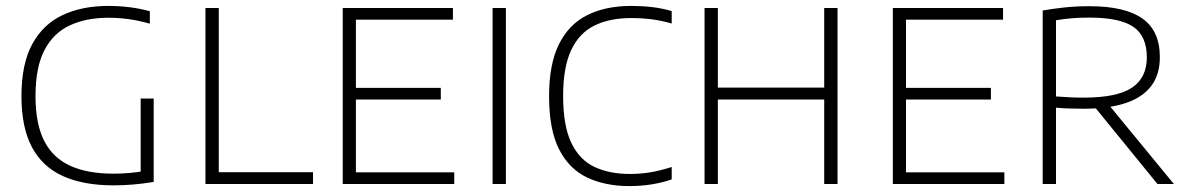

<svg xmlns="http://www.w3.org/2000/svg" viewBox="-20 -622 4028 649"><path d="M363.5 4.5Q262 4.5 192.8 -26.8Q123.5 -58 88 -124.5Q52.5 -191 52.5 -297Q52.5 -406 89.2 -473.2Q126 -540.5 192 -571.2Q258 -602 345.5 -602Q382.5 -602 418.5 -597.5Q454.5 -593 486.5 -584V-542Q447.5 -553 413.8 -557.5Q380 -562 346.5 -562Q272 -562 216.5 -536.5Q161 -511 130.5 -453Q100 -395 100 -297Q100 -204 129.2 -146.2Q158.5 -88.5 217 -61.8Q275.5 -35 362.5 -35Q391 -35 419.8 -37.5Q448.5 -40 472.5 -45L455.5 -25V-289H499.5V-7Q463 -1 429.2 1.8Q395.5 4.5 363.5 4.5Z M674.5 0V-595H719.5V-40H1038V0Z M1138.5 0V-595H1511V-555.5H1183V-39.5H1515.5V0ZM1168.5 -285.5V-325H1470V-285.5Z M1645 0V-595H1690V0Z M2107 7Q2026 7 1965 -21.8Q1904 -50.5 1870 -117Q1836 -183.5 1836 -297Q1836 -405.5 1869.5 -472.8Q1903 -540 1965.2 -571Q2027.5 -602 2114 -602Q2150.5 -602 2184.5 -598Q2218.5 -594 2250.5 -584.5V-542.5Q2216 -552.5 2182.5 -556.8Q2149 -561 2114 -561Q2040.5 -561 1989 -535.5Q1937.5 -510 1910.5 -452.2Q1883.5 -394.5 1883.5 -298Q1883.5 -197 1911 -139.5Q1938.5 -82 1989 -58Q2039.5 -34 2109 -34Q2145 -34 2178 -39.5Q2211 -45 2250.5 -57.5V-15.5Q2218.5 -4.5 2182.8 1.2Q2147 7 2107 7Z M2361.5 0V-595H2406.5V-326H2766V-595H2811V0H2766V-285.5H2406.5V0Z M2998 0V-595H3370.5V-555.5H3042.5V-39.5H3375V0ZM3028 -285.5V-325H3329.5V-285.5Z M3504.5 0V-586.5Q3538.5 -592.5 3577.8 -596.8Q3617 -601 3662.5 -601Q3783 -601 3841.8 -559.2Q3900.5 -517.5 3900.5 -429.5Q3901 -371.5 3872.2 -332.5Q3843.5 -293.5 3786.2 -274Q3729 -254.5 3643.5 -254.5Q3618.5 -254.5 3595.2 -255.2Q3572 -256 3549.5 -258V0ZM3892.5 0 3663.5 -281H3717L3948 0ZM3643 -292Q3756.5 -292 3806.5 -325.8Q3856.5 -359.5 3856.5 -428Q3856.5 -500 3811 -531.2Q3765.5 -562.5 3663 -562.5Q3628.5 -562.5 3602.2 -560.2Q3576 -558 3549.5 -553.5V-296Q3576 -294.5 3595.2 -293.2Q3614.5 -292 3643 -292Z"/></svg>

Font: Encode Sans SC ExtraLight
Style: Regular
Weight: 250
Designer: Multiple Designers
Foundry: Impallari Type
Version: Version 3.002